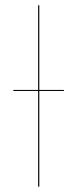

<svg xmlns="http://www.w3.org/2000/svg" viewBox="-20 -700 290 720"><path d="M219.7 -362.8V-358.9H127.4V0H123V-358.9H29.8V-362.8H123V-680.2H127.4V-362.8Z"/></svg>

Font: Fira Sans Compressed Four
Style: Regular
Weight: 100
Width: 1
Designer: Carrois Corporate & Edenspiekermann AG
Foundry: Carrois Corporate GbR & Edenspiekermann AG
Version: Version 4.203;PS 004.203;hotconv 1.0.88;makeotf.lib2.5.64775